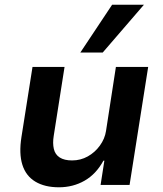

<svg xmlns="http://www.w3.org/2000/svg" viewBox="-20 -785 691 815"><path d="M230 10Q170 10 130 -14Q90 -38 75 -85.5Q60 -133 71 -203L118 -501H254L208 -208Q203 -177 208.5 -153Q214 -129 233.5 -116.5Q253 -104 286 -104Q322 -104 352.5 -121Q383 -138 404 -167Q425 -196 430 -229L472 -501H609L530 0H407L423 -103H419Q388 -46 339 -18Q290 10 230 10ZM321 -562 456 -765H591L416 -562Z"/></svg>

Font: Nunito Sans 7pt
Style: Bold Italic
Weight: 700
Italic angle: -9°
Version: Version 3.101;gftools[0.9.27]